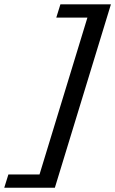

<svg xmlns="http://www.w3.org/2000/svg" viewBox="-102 -752 530 882"><path d="M407.5 -732 150 110.5H-82.5L-63.5 49.5H79.5L299.5 -671H156.5L175.5 -732Z"/></svg>

Font: Newsreader Caption
Style: Italic
Weight: 400
Italic angle: -17°
Designer: Hugues Gentile
Foundry: Production Type
Version: Version 1.001